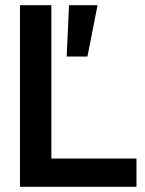

<svg xmlns="http://www.w3.org/2000/svg" viewBox="-20 -720 559 740"><path d="M57 0V-700H178V-109H506V0ZM237 -502 246 -700H356L317 -502Z"/></svg>

Font: Space Grotesk Frontify SemiBold
Style: Regular
Weight: 600
Designer: Florian Karsten
Version: Version 2.000